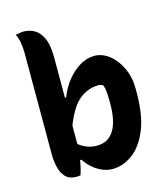

<svg xmlns="http://www.w3.org/2000/svg" viewBox="-114 -845 827 946"><g transform="rotate(-15 300.0 -372.0)"><path d="M182 1Q177 2 171 2.5Q165 3 160 3Q126 3 107 -16.5Q88 -36 80 -68Q72 -100 72 -136V-653Q72 -679 67.5 -705.5Q63 -732 53 -750Q63 -752 73.5 -754Q84 -756 94 -756Q124 -756 149.5 -741.5Q175 -727 191 -691.5Q207 -656 207 -594V-388H213Q230 -433 259.5 -470Q289 -507 325 -528.5Q361 -550 399 -550Q440 -550 475.5 -522Q511 -494 533 -446.5Q555 -399 555 -342V-321Q555 -204 524 -130.5Q493 -57 444.5 -22.5Q396 12 344 12Q315 12 288 -0.5Q261 -13 240 -32.5Q219 -52 207 -72H200Q193 -31 182 1ZM384 -405Q328 -405 284.5 -369.5Q241 -334 207 -246V-152Q226 -137 248.5 -128Q271 -119 298 -119Q357 -119 386 -166Q415 -213 415 -301V-312Q415 -344 413 -364Q411 -384 406 -397Q396 -405 384 -405Z"/></g></svg>

Font: Recursive Mn Csl St
Style: Bold
Weight: 700
Monospace: yes
Version: Version 1.079;hotconv 1.0.112;makeotfexe 2.5.65598; ttfautoh